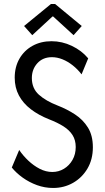

<svg xmlns="http://www.w3.org/2000/svg" viewBox="-20 -934 528 962"><path d="M246.1 7.8Q204.6 7.8 165.5 -6.3Q126.5 -20.5 93.8 -43.9Q61 -67.4 39.1 -94.7L76.2 -182.6Q95.2 -154.3 121.8 -129.2Q148.4 -104 179.2 -88.1Q210 -72.3 242.2 -72.3Q273.9 -72.3 300.5 -88.4Q327.1 -104.5 343.3 -132.8Q359.4 -161.1 359.4 -197.3Q359.4 -231.9 343.5 -257.1Q327.6 -282.2 297.9 -301Q268.1 -319.8 226.6 -335.9Q173.3 -356.9 134.5 -386.7Q95.7 -416.5 74.7 -455.8Q53.7 -495.1 53.7 -544.9Q53.7 -598.6 77.4 -639.9Q101.1 -681.2 142.8 -704.3Q184.6 -727.5 238.3 -727.5Q291 -727.5 340.1 -704.1Q389.2 -680.7 421.9 -641.6L388.7 -561.5Q368.7 -587.4 344.2 -606.7Q319.8 -626 293.2 -636.7Q266.6 -647.5 240.2 -647.5Q194.8 -647.5 167.2 -617.2Q139.6 -586.9 139.6 -543Q139.6 -491.2 174.6 -459.7Q209.5 -428.2 268.6 -405.3Q315.4 -387.2 355.7 -360.8Q396 -334.5 420.7 -294.7Q445.3 -254.9 445.3 -196.3Q445.3 -135.3 418.2 -89.4Q391.1 -43.5 345.9 -17.8Q300.8 7.8 246.1 7.8ZM141.6 -757.8 100.6 -803.7 235.4 -914.1H255.9L389.6 -803.7L348.6 -757.8L246.1 -851.6H243.2Z"/></svg>

Font: Reddit Sans Condensed
Style: Regular
Weight: 400
Designer: Stephen Hutchings
Foundry: Reddit
Version: Version 1.014